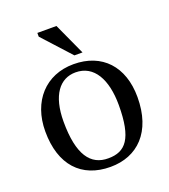

<svg xmlns="http://www.w3.org/2000/svg" viewBox="-127 -767 768 870"><g transform="rotate(-20 257.0 -332.0)"><path d="M258 -485C123 -485 34 -387 34 -242C34 -80 118 10 258 10C388 10 480 -78 480 -246C480 -394 395 -485 258 -485ZM254 -447C343 -447 388 -364 388 -241C388 -78 344 -30 262 -30C176 -29 127 -96 127 -255C127 -383 178 -447 254 -447ZM245 -674H153V-656L276 -521H315Z"/></g></svg>

Font: STIX Two Math
Style: Regular
Weight: 400
Designer: Ross Mills, John Hudson & Paul Hanslow, Tiro Typeworks Ltd; with portions MicroPress Inc., with additions and correction
Foundry: Tiro Typeworks Ltd
Version: Version 2.02 b142